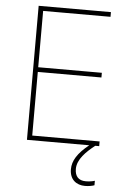

<svg xmlns="http://www.w3.org/2000/svg" viewBox="-61 -758 672 1019"><g transform="rotate(5 275.0 -248.5)"><path d="M375 131C375 80 421 36 467 0H488V-25H129V-364H468V-389H129V-689H488V-714H103V0H435C375 48 349 90 349 135C349 190 385 217 431 217C452 217 470 213 481 209V185C470 189 452 192 433 192C394 192 375 170 375 131Z"/></g></svg>

Font: Noto Sans Gurmukhi UI Thin
Style: Regular
Weight: 100
Designer: Jelle Bosma - Monotype Design Team
Foundry: Monotype Imaging Inc.
Version: Version 2.004